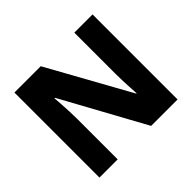

<svg xmlns="http://www.w3.org/2000/svg" viewBox="-161 -927 1140 1140"><g transform="rotate(-45 409.0 -357.0)"><path d="M81 0V-714H302L588 -198H591Q590 -220 588 -251Q586 -282 585 -315.5Q584 -349 584 -374V-714H737V0H515L229 -522H225Q227 -499 229 -466.5Q231 -434 232.5 -400.5Q234 -367 234 -338V0Z"/></g></svg>

Font: Noto Sans Symbols ExtraBold
Style: Regular
Weight: 800
Version: Version 2.002